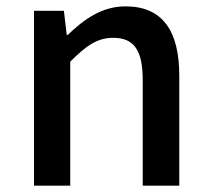

<svg xmlns="http://www.w3.org/2000/svg" viewBox="-20 -584 664 604"><path d="M87 0H201V-390C250 -439 285 -465 336 -465C401 -465 429 -427 429 -332V0H544V-346C544 -486 492 -564 375 -564C300 -564 244 -523 193 -474H190L181 -550H87Z"/></svg>

Font: Source Han Sans KR Medium
Style: Regular
Weight: 500
Designer: Ryoko NISHIZUKA (kana & ideographs); Paul D. Hunt (Latin, Greek & Cyrillic); Wenlong ZHANG (bopomofo); Sandoll Communica
Foundry: Adobe Systems Incorporated
Version: Version 1.001;PS 1.001;hotconv 1.0.78;makeotf.lib2.5.61930